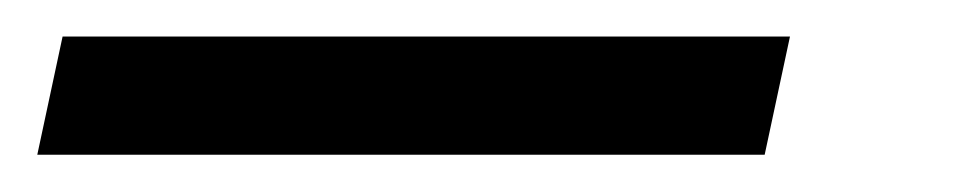

<svg xmlns="http://www.w3.org/2000/svg" viewBox="-111 72 523 104"><path d="M-90.8 155.8 -77.1 91.8H316.9L303.2 155.8Z"/></svg>

Font: Open Sans
Style: Italic
Weight: 400
Italic angle: -12°
Designer: Monotype Design Team
Foundry: Monotype Imaging Inc.
Version: Version 3.000; ttfautohint (v1.8.4)